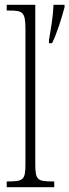

<svg xmlns="http://www.w3.org/2000/svg" viewBox="-20 -780 289 800"><path d="M8 0H206V-24H201C135 -24 127 -30 127 -98V-760H8V-736H20C74 -736 86 -730 86 -660V-98C86 -30 78 -24 12 -24H8ZM184 -613V-600H197C217 -640 238 -708 249 -750V-760H203C201 -709 192 -661 184 -613Z"/></svg>

Font: Noto Serif Khmer ExtraCondensed ExtraLight
Style: Regular
Weight: 200
Width: 2
Designer: Danh Hong and the Monotype Design Team
Foundry: Monotype Imaging Inc.
Version: Version 2.004